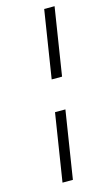

<svg xmlns="http://www.w3.org/2000/svg" viewBox="-110 -659 422 768"><g transform="rotate(-15 100.5 -275.0)"><path d="M49 70H92L136 -210H93ZM114 -340H157L201 -620H158Z"/></g></svg>

Font: Charger Sport
Style: HLExtObl
Weight: 100
Designer: Jasper
Foundry: Cannot Into Space Fonts
Version: Version 1.1